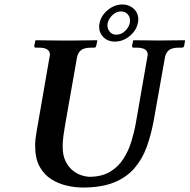

<svg xmlns="http://www.w3.org/2000/svg" viewBox="-20 -826 847 858"><path d="M638 -569Q640 -577 640 -582Q640 -613 591 -613H577Q570 -613 570 -621L575 -645L577 -646Q577 -646 597.5 -646Q618 -646 645 -645.5Q672 -645 691 -645Q709 -645 736 -645.5Q763 -646 784 -646Q805 -646 805 -646L807 -645L803 -621Q801 -613 793 -613H779Q748 -613 734.5 -601.5Q721 -590 717 -569L668 -293Q656 -226 636 -170.5Q616 -115 580.5 -74Q545 -33 489 -10.5Q433 12 350 12Q317 12 280.5 4Q244 -4 211 -24Q178 -44 157.5 -80.5Q137 -117 137 -175Q137 -202 143 -235L201 -569Q203 -577 203 -582Q203 -613 154 -613H140Q133 -613 133 -621L138 -645L140 -646Q140 -646 155.5 -646Q171 -646 193.5 -645.5Q216 -645 238.5 -645Q261 -645 276 -645Q290 -645 312.5 -645Q335 -645 358 -645.5Q381 -646 397 -646Q413 -646 413 -646L415 -645L410 -621Q408 -613 401 -613H387Q356 -613 342 -601.5Q328 -590 324 -569L271 -268Q267 -244 263.5 -219.5Q260 -195 260 -171Q260 -131 273.5 -104.5Q287 -78 306.5 -63Q326 -48 346 -42Q366 -36 379 -36Q434 -36 471 -58Q508 -80 531 -115.5Q554 -151 567 -193.5Q580 -236 587 -276ZM425 -723Q432 -757 462 -781.5Q492 -806 527 -806Q557 -806 577.5 -787Q598 -768 598 -739Q598 -735 597.5 -731Q597 -727 596 -723Q589 -689 559 -664.5Q529 -640 493 -640Q463 -640 443 -659Q423 -678 423 -707Q423 -711 423.5 -715Q424 -719 425 -723ZM521 -775Q500 -775 483 -759Q466 -743 461 -723Q461 -720 460.5 -717.5Q460 -715 460 -713Q460 -697 470.5 -684Q481 -671 500 -671Q522 -671 539 -687.5Q556 -704 560 -723Q561 -727 561 -734Q561 -751 550 -763Q539 -775 521 -775Z"/></svg>

Font: Libertinus Serif Semibold Italic
Style: Regular
Weight: 600
Italic angle: -11.5°
Designer: Philipp H. Poll, Khaled Hosny
Foundry: Caleb Maclennan
Version: Version 7.051;RELEASE